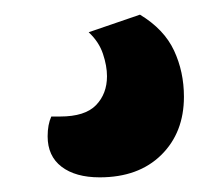

<svg xmlns="http://www.w3.org/2000/svg" viewBox="-20 -47 271 262"><path d="M101 -3 171 -27Q204 -7 217.5 22Q231 51 231 85Q231 134 200 164.5Q169 195 116 195Q83 195 64 180.5Q45 166 45 139Q45 123 50 112H62Q96 112 111 96.5Q126 81 126 57Q126 43 120.5 26.5Q115 10 101 -3Z"/></svg>

Font: Baloo Bhaijaan 2 SemiBold
Style: Regular
Weight: 600
Designer: Sanskriti Dholi, Noopur Datye and Ek Type
Foundry: Ek Type
Version: Version 1.700